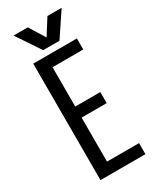

<svg xmlns="http://www.w3.org/2000/svg" viewBox="-201 -834 717 888"><g transform="rotate(-30 157.5 -390.0)"><path d="M124 -294V-59H295V0H55V-622H288V-563H124V-353H258V-294ZM213 -653H126L41 -780H117L169 -696L222 -780H298Z"/></g></svg>

Font: Teko Light
Style: Regular
Weight: 300
Designer: Manushi Parikh, Jonny Pinhorn
Foundry: Indian Type Foundry
Version: Version 1.105;PS 1.0;hotconv 1.0.78;makeotf.lib2.5.61930; tt